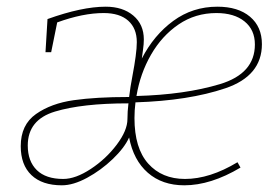

<svg xmlns="http://www.w3.org/2000/svg" viewBox="-20 -548 831 574"><path d="M385 -242Q382 -218 382 -195Q382 -105 423 -59Q464 -13 533 -13Q607 -13 690 -63L699 -47Q610 6 531 6Q465 6 422 -31.5Q379 -69 366 -137Q352 -106 317 -72.5Q282 -39 240.5 -16.5Q199 6 165 6Q106 6 74 -24.5Q42 -55 42 -111Q42 -175 87.5 -207Q133 -239 200.5 -248.5Q268 -258 363 -258H366Q369 -285 377 -327Q382 -353 385.5 -379Q389 -405 389 -422Q389 -463 363.5 -486Q338 -509 290 -509Q228 -509 151 -481L133 -392H116L122 -491Q225 -528 296 -528Q347 -528 378.5 -501.5Q410 -475 410 -430Q410 -416 407.5 -399Q405 -382 404 -373Q440 -443 498 -485.5Q556 -528 630 -528Q692 -528 727.5 -498Q763 -468 763 -416Q763 -321 653.5 -284Q544 -247 385 -242ZM388 -261Q533 -265 637.5 -296.5Q742 -328 742 -415Q742 -459 711 -484Q680 -509 627 -509Q564 -509 514 -475Q464 -441 431.5 -384.5Q399 -328 388 -261ZM361 -192Q361 -214 364 -239H363Q226 -239 144.5 -214.5Q63 -190 63 -113Q63 -66 90 -39.5Q117 -13 169 -13Q206 -13 251.5 -43Q297 -73 329 -115.5Q361 -158 361 -192Z"/></svg>

Font: Bitter Pro Thin
Style: Italic
Weight: 250
Italic angle: -9°
Designer: Sol Matas, and Bitter project Authors
Foundry: Sol Matas
Version: Version 1.010